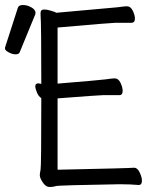

<svg xmlns="http://www.w3.org/2000/svg" viewBox="-100 -737 620 767"><path d="M-29 -705Q-26 -717 -8.5 -717Q9 -717 25.5 -707.5Q42 -698 42 -685Q42 -682 41 -680L-21 -529Q-24 -520 -37.5 -520Q-51 -520 -65.5 -528Q-80 -536 -80 -542.5Q-80 -549 -79 -550ZM59 -37Q59 -45 62 -58.5Q65 -72 65 -345Q54 -352 47.5 -367.5Q41 -383 41 -393Q41 -404 53 -404L65 -402Q65 -643 62 -679V-685Q62 -699 76 -699Q86 -699 97 -696Q108 -693 117 -690L125 -686L370 -708Q399 -712 406 -712Q422 -712 430.5 -694Q439 -676 439 -663Q439 -646 425 -646H361Q346 -646 130 -627V-403Q301 -417 322 -420Q350 -424 358 -424Q373 -424 381.5 -406Q390 -388 390 -374Q390 -357 377 -357H313Q299 -357 130 -344V-59Q418 -65 436 -67Q449 -67 458 -48Q467 -29 467 -15Q467 2 454 2Q422 -1 377 -1Q132 3 122.5 6.5Q113 10 98 10Q83 10 71 -8Q59 -26 59 -37Z"/></svg>

Font: Moon Stars Kai HW
Style: Regular
Weight: 400
Designer: GuiWonder
Version: Version 1.101